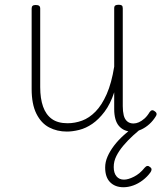

<svg xmlns="http://www.w3.org/2000/svg" viewBox="-20 -535 687 807"><path d="M261 18Q220 18 186.5 0.5Q153 -17 133 -57Q113 -97 113 -161V-499Q113 -507 117 -510.5Q121 -514 130 -514Q140 -514 144.5 -510.5Q149 -507 149 -499V-169Q149 -121 161 -87Q173 -53 198 -35Q223 -17 264 -17Q295 -17 325 -28Q355 -39 381.5 -66Q408 -93 428.5 -139.5Q449 -186 460 -255V-500Q460 -509 464.5 -512Q469 -515 479 -515Q488 -515 492 -512Q496 -509 496 -500V-89Q496 -67 500 -50.5Q504 -34 514.5 -25Q525 -16 541 -16Q552 -16 563.5 -21Q575 -26 587 -36.5Q599 -47 609 -64Q614 -71 619.5 -71.5Q625 -72 631 -67Q637 -63 638 -58Q639 -53 636 -48Q624 -28 608 -13.5Q592 1 573.5 9.5Q555 18 535 18Q517 18 503.5 12Q490 6 480 -5.5Q470 -17 465 -35Q460 -53 460 -76V-147Q444 -98 419.5 -65.5Q395 -33 368 -14.5Q341 4 313 11Q285 18 261 18ZM499 252Q464 252 443 231Q422 210 422 169Q422 146 432 123Q442 100 459.5 77Q477 54 501 32.5Q525 11 554 -11L588 -10V-6Q563 13 540 34Q517 55 498.5 77Q480 99 469 121Q458 143 458 167Q458 192 469.5 206Q481 220 501 220Q519 220 543.5 207.5Q568 195 588 170Q594 163 599.5 162.5Q605 162 609 166Q617 171 617 177Q617 183 612 190Q599 208 580 222.5Q561 237 540 244.5Q519 252 499 252Z"/></svg>

Font: Playwrite NG Modern Thin
Style: Regular
Weight: 250
Designer: Veronika Burian, José Scaglione
Foundry: TypeTogether
Version: Version 1.002